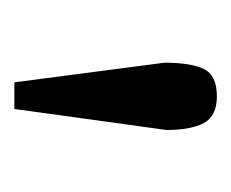

<svg xmlns="http://www.w3.org/2000/svg" viewBox="-48 -714 329 274"><g transform="rotate(90 117.0 -576.5)"><path d="M69 -646Q69 -684 78 -702.5Q87 -721 117 -721Q145 -721 155 -702.5Q165 -684 165 -649L135 -432H97Z"/></g></svg>

Font: TavirajRegular
Style: Regular
Weight: 400
Designer: Katatrad Team
Foundry: CadsonDemak
Version: Version 1.000